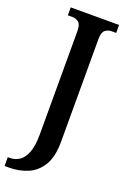

<svg xmlns="http://www.w3.org/2000/svg" viewBox="-191 -771 706 1067"><g transform="rotate(20 162.0 -237.0)"><path d="M-13 240V188H0Q30 188 55.5 171Q81 154 96 114.5Q111 75 111 7V-604Q111 -642 95 -654.5Q79 -667 58 -667H31V-714H317V-667H290Q268 -667 252 -654Q236 -641 236 -601V6Q236 96 204.5 147Q173 198 122.5 219Q72 240 14 240Z"/></g></svg>

Font: Noto Serif Myanmar Cond SemBd
Style: Regular
Weight: 600
Width: 3
Designer: Ben Mitchell and the Monotype Design Team
Foundry: Monotype Imaging Inc.
Version: Version 2.106; ttfautohint (v1.8.4.7-5d5b)